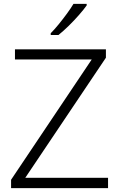

<svg xmlns="http://www.w3.org/2000/svg" viewBox="-20 -968 615 988"><path d="M536 0H37V-43L452 -662H57V-714H525V-671L110 -53H536ZM426 -940Q411 -919 386.5 -891Q362 -863 334 -835.5Q306 -808 281 -788H241V-797Q260 -816 282 -843Q304 -870 324.5 -898Q345 -926 358 -948H426Z"/></svg>

Font: Noto Sans Myanmar Light
Style: Regular
Weight: 300
Designer: Monotype Design Team
Foundry: Monotype Imaging Inc.
Version: Version 2.107; ttfautohint (v1.8.4.7-5d5b)